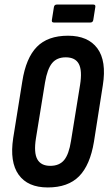

<svg xmlns="http://www.w3.org/2000/svg" viewBox="-20 -818 477 844"><path d="M190 6Q102 6 62 -50Q22 -106 38 -211L78 -460Q94 -563 142 -612Q190 -661 279 -661Q367 -661 408 -605.5Q449 -550 432 -443L393 -195Q376 -92 327.5 -43Q279 6 190 6ZM201 -89Q241 -89 262 -114.5Q283 -140 292 -198L332 -445Q342 -508 326.5 -537Q311 -566 269 -566Q230 -566 209 -540.5Q188 -515 178 -456L138 -210Q128 -147 144 -118Q160 -89 201 -89ZM217 -719Q206 -719 208 -730L217 -787Q219 -798 230 -798H390Q401 -798 399 -787L390 -730Q388 -719 377 -719Z"/></svg>

Font: Sofia Sans Extra Condensed
Style: Bold Italic
Weight: 700
Italic angle: -9°
Designer: Botio Nikoltchev, Ani Petrova
Foundry: lettersoup
Version: Version 4.101